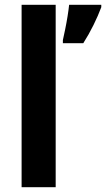

<svg xmlns="http://www.w3.org/2000/svg" viewBox="-20 -780 442 800"><path d="M402 -750Q389 -715 369.5 -675.5Q350 -636 327 -600H242V-613Q246 -631 251.5 -657.5Q257 -684 261.5 -712Q266 -740 268 -760H402ZM212 0H70V-760H212Z"/></svg>

Font: Noto Sans SemiCondensed
Style: Bold
Weight: 700
Width: 4
Designer: Monotype Design Team
Foundry: Monotype Imaging Inc.
Version: Version 2.013; ttfautohint (v1.8.4.7-5d5b)